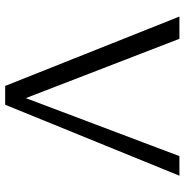

<svg xmlns="http://www.w3.org/2000/svg" viewBox="-6 -692 698 725"><g transform="rotate(90 342.5 -329.0)"><path d="M42 -658H126L350 -78L569 -658H643L375 0H304Z"/></g></svg>

Font: LXGW Bright TC
Style: Regular
Weight: 400
Designer: Christian Thalmann (Catharsis Fonts)
Foundry: LXGW / Christian Thalmann (Catharsis Fonts) / Fontworks Inc.
Version: Version 5.501